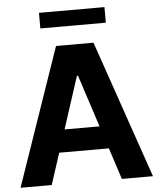

<svg xmlns="http://www.w3.org/2000/svg" viewBox="-60 -960 834 1011"><g transform="rotate(-5 357.0 -454.5)"><path d="M172.1 0H7.2L258.4 -727.5H456.4L707.2 0H542.8L360.2 -561.3H354.3ZM162.3 -285.9H551.4V-166.2H162.3ZM530.3 -909.2V-826.8H184.2V-909.2Z"/></g></svg>

Font: Inter Tight
Style: Regular
Weight: 400
Designer: Rasmus Andersson
Foundry: rsms
Version: Version 3.002